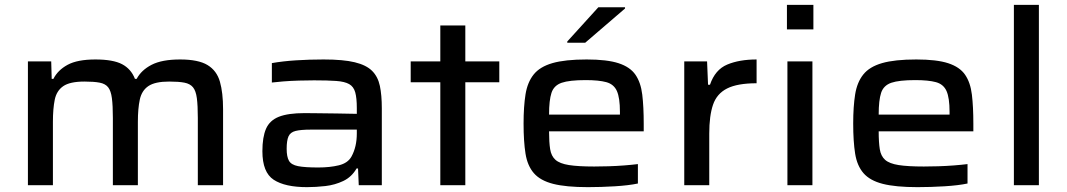

<svg xmlns="http://www.w3.org/2000/svg" viewBox="-20 -763 4397 791"><path d="M95 0V-510H191L193 -438H200Q218 -474 258.5 -496Q299 -518 373 -518Q446 -518 483 -498.5Q520 -479 536 -438H543Q562 -474 604.5 -496Q647 -518 722 -518Q797 -518 835 -495Q873 -472 886 -426.5Q899 -381 899 -313V0H795V-277Q795 -328 791 -358.5Q787 -389 775 -403.5Q763 -418 739.5 -422.5Q716 -427 677 -427Q619 -427 591.5 -408.5Q564 -390 556 -353Q548 -316 548 -261V0H445V-277Q445 -328 441 -358.5Q437 -389 425.5 -403.5Q414 -418 390.5 -422.5Q367 -427 328 -427Q268 -427 240.5 -408Q213 -389 205.5 -352Q198 -315 198 -261V0Z M1245 8Q1154 8 1107.5 -22.5Q1061 -53 1061 -140Q1061 -198 1076 -232.5Q1091 -267 1129 -282Q1167 -297 1235 -297Q1250 -297 1287 -296.5Q1324 -296 1368.5 -295.5Q1413 -295 1450 -294V-318Q1450 -359 1443.5 -382.5Q1437 -406 1418.5 -416.5Q1400 -427 1365 -429.5Q1330 -432 1274 -432Q1246 -432 1211.5 -431Q1177 -430 1146 -427.5Q1115 -425 1100 -423V-503Q1145 -511 1200 -514.5Q1255 -518 1313 -518Q1394 -518 1441.5 -506.5Q1489 -495 1513 -471Q1537 -447 1545 -409Q1553 -371 1553 -317V0H1458L1455 -69H1449Q1429 -34 1394.5 -17.5Q1360 -1 1320.5 3.5Q1281 8 1245 8ZM1291 -73Q1339 -73 1376 -82Q1413 -91 1428 -118Q1450 -158 1450 -213V-229H1261Q1219 -229 1197.5 -223.5Q1176 -218 1168.5 -201Q1161 -184 1161 -150Q1161 -117 1170.5 -100.5Q1180 -84 1208 -78.5Q1236 -73 1291 -73Z M1794 0V-424H1672V-510H1794V-658H1897V-510H2037V-424H1897V0Z M2402 8Q2312 8 2259 -5.5Q2206 -19 2179.5 -49.5Q2153 -80 2145 -130Q2137 -180 2137 -254Q2137 -324 2145 -374Q2153 -424 2178.5 -456Q2204 -488 2256 -503Q2308 -518 2397 -518Q2481 -518 2528.5 -502.5Q2576 -487 2598 -455Q2620 -423 2626 -373Q2632 -323 2632 -253V-222H2242Q2242 -177 2246.5 -148.5Q2251 -120 2268.5 -104.5Q2286 -89 2324 -83Q2362 -77 2428 -77Q2455 -77 2487.5 -78Q2520 -79 2552 -81.5Q2584 -84 2608 -87V-7Q2570 1 2513 4.5Q2456 8 2402 8ZM2242 -291H2534V-302Q2534 -360 2521.5 -388Q2509 -416 2478 -424.5Q2447 -433 2393 -433Q2326 -433 2294 -422Q2262 -411 2252 -380.5Q2242 -350 2242 -291ZM2317 -587V-592L2445 -733H2555V-728L2391 -587Z M2799 0V-510H2893L2897 -414H2905Q2926 -476 2976 -497Q3026 -518 3097 -518V-420Q3018 -420 2975.5 -398.5Q2933 -377 2917.5 -331.5Q2902 -286 2902 -213V0Z M3222 -642V-743H3331V-642ZM3224 0V-510H3327V0Z M3760 8Q3670 8 3617 -5.5Q3564 -19 3537.5 -49.5Q3511 -80 3503 -130Q3495 -180 3495 -254Q3495 -324 3503 -374Q3511 -424 3536.5 -456Q3562 -488 3614 -503Q3666 -518 3755 -518Q3839 -518 3886.5 -502.5Q3934 -487 3956 -455Q3978 -423 3984 -373Q3990 -323 3990 -253V-222H3600Q3600 -177 3604.5 -148.5Q3609 -120 3626.5 -104.5Q3644 -89 3682 -83Q3720 -77 3786 -77Q3813 -77 3845.5 -78Q3878 -79 3910 -81.5Q3942 -84 3966 -87V-7Q3928 1 3871 4.5Q3814 8 3760 8ZM3600 -291H3892V-302Q3892 -360 3879.5 -388Q3867 -416 3836 -424.5Q3805 -433 3751 -433Q3684 -433 3652 -422Q3620 -411 3610 -380.5Q3600 -350 3600 -291Z M4157 0V-743H4260V0Z"/></svg>

Font: Saira Expanded Medium
Style: Regular
Weight: 500
Width: 7
Designer: Hector Gatti with collaboration of the Omnibus-Type team
Foundry: Omnibus-Type
Version: Version 1.100; ttfautohint (v1.8.3)